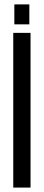

<svg xmlns="http://www.w3.org/2000/svg" viewBox="-20 -849 198 869"><path d="M44.9 -829.1H112.8V-738.8H44.9ZM40 -700.2H118.2V0H40Z"/></svg>

Font: Bebas Neue Regular
Style: Regular
Weight: 400
Designer: Ryoichi Tsunekawa
Foundry: Ryoichi Tsunekawa
Version: Version 001.003